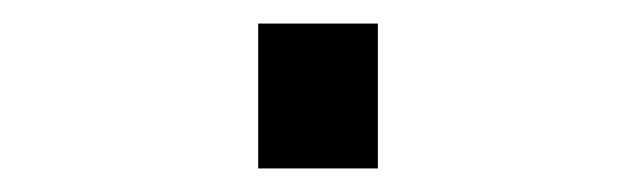

<svg xmlns="http://www.w3.org/2000/svg" viewBox="-20 -143 540 163"><path d="M199.2 -123H300.8V0H199.2Z"/></svg>

Font: BabelStone Shapes
Style: Regular
Weight: 400
Designer: Andrew West
Foundry: BabelStone
Version: Version 15.0.0 September 13, 2022